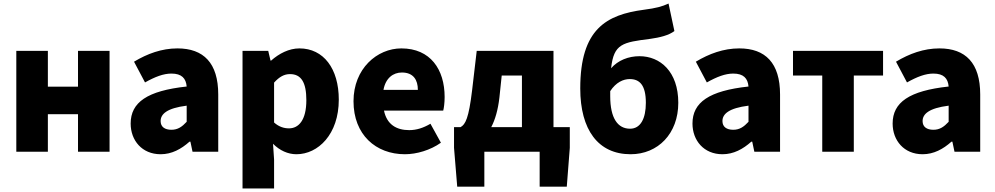

<svg xmlns="http://www.w3.org/2000/svg" viewBox="-20 -856 5614 1083"><path d="M72 0H250V-212H420V0H598V-569H420V-367H250V-569H72Z M886 14C949 14 1002 -15 1049 -57H1054L1066 0H1211V-323C1211 -501 1128 -583 981 -583C892 -583 811 -553 736 -508L798 -391C855 -423 902 -441 947 -441C1005 -441 1029 -414 1033 -368C811 -344 717 -279 717 -159C717 -64 781 14 886 14ZM947 -124C910 -124 886 -140 886 -173C886 -213 922 -246 1033 -260V-169C1007 -141 983 -124 947 -124Z M1348 207H1526V44L1520 -45C1558 -7 1604 14 1652 14C1774 14 1891 -98 1891 -294C1891 -469 1805 -583 1669 -583C1610 -583 1554 -554 1509 -514H1506L1493 -569H1348ZM1610 -132C1583 -132 1554 -140 1526 -165V-390C1556 -423 1583 -438 1616 -438C1679 -438 1708 -391 1708 -291C1708 -177 1664 -132 1610 -132Z M2264 14C2330 14 2408 -9 2467 -51L2408 -158C2367 -134 2329 -122 2288 -122C2216 -122 2162 -154 2146 -232H2480C2484 -246 2488 -277 2488 -309C2488 -464 2408 -583 2244 -583C2107 -583 1974 -469 1974 -285C1974 -96 2100 14 2264 14ZM2143 -349C2155 -416 2198 -447 2247 -447C2312 -447 2337 -405 2337 -349Z M2712 0H3024V197H3177L3194 -22V-139H3102V-569H2669L2643 -347C2624 -188 2605 -154 2578 -139H2541V-22L2559 197H2712ZM2751 -139C2773 -181 2789 -236 2797 -306L2810 -430H2924V-139Z M3537 14C3692 14 3806 -103 3806 -276C3806 -452 3704 -539 3587 -539C3525 -539 3466 -516 3427 -471C3442 -610 3492 -617 3649 -637C3700 -644 3754 -657 3784 -681L3751 -836C3714 -819 3681 -810 3612 -801C3401 -773 3253 -693 3253 -357C3253 -124 3354 14 3537 14ZM3422 -342C3455 -392 3496 -410 3532 -410C3588 -410 3623 -376 3623 -276C3623 -187 3593 -130 3534 -130C3465 -130 3422 -188 3422 -314Z M4055 14C4118 14 4171 -15 4218 -57H4223L4235 0H4380V-323C4380 -501 4297 -583 4150 -583C4061 -583 3980 -553 3905 -508L3967 -391C4024 -423 4071 -441 4116 -441C4174 -441 4198 -414 4202 -368C3980 -344 3886 -279 3886 -159C3886 -64 3950 14 4055 14ZM4116 -124C4079 -124 4055 -140 4055 -173C4055 -213 4091 -246 4202 -260V-169C4176 -141 4152 -124 4116 -124Z M4618 0H4796V-430H4961V-569H4453V-430H4618Z M5184 14C5247 14 5300 -15 5347 -57H5352L5364 0H5509V-323C5509 -501 5426 -583 5279 -583C5190 -583 5109 -553 5034 -508L5096 -391C5153 -423 5200 -441 5245 -441C5303 -441 5327 -414 5331 -368C5109 -344 5015 -279 5015 -159C5015 -64 5079 14 5184 14ZM5245 -124C5208 -124 5184 -140 5184 -173C5184 -213 5220 -246 5331 -260V-169C5305 -141 5281 -124 5245 -124Z"/></svg>

Font: Noto Sans KR Black
Style: Regular
Weight: 900
Designer: Ryoko NISHIZUKA 西塚涼子 (kana, bopomofo & ideographs); Paul D. Hunt (Latin, Greek & Cyrillic); Sandoll Communications 산돌커뮤니
Foundry: Adobe
Version: Version 2.004;hotconv 1.0.118;makeotfexe 2.5.65603